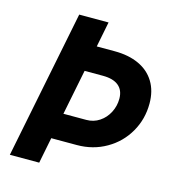

<svg xmlns="http://www.w3.org/2000/svg" viewBox="-107 -811 820 901"><g transform="rotate(15 302.5 -360.0)"><path d="M167 -719.7H309.6L285.2 -596.7H372.1Q440.4 -596.7 490.2 -573.7Q540 -550.8 566.9 -506.8Q593.8 -462.9 593.8 -401.4Q593.8 -325.7 557.4 -262.5Q521 -199.2 457 -162.4Q393.1 -125.5 314.5 -125.5H190.4L165.5 0H22.9ZM327.1 -251Q362.3 -251 390.6 -269.8Q418.9 -288.6 435.1 -320.1Q451.2 -351.6 451.2 -386.7Q451.2 -428.2 425 -449.7Q398.9 -471.2 348.6 -471.2H259.8L215.8 -251Z"/></g></svg>

Font: Reddit Sans Fudge
Style: Bold
Weight: 700
Italic angle: -11.25°
Designer: Stephen Hutchings
Version: Version 1.013